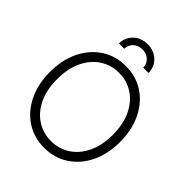

<svg xmlns="http://www.w3.org/2000/svg" viewBox="-257 -1085 1242 1242"><g transform="rotate(45 364.0 -464.0)"><path d="M363.8 10.3Q269.5 10.3 197.3 -37.4Q125 -85 84 -169.4Q43 -253.9 43 -363.3Q43 -473.6 84 -558.1Q125 -642.6 197.3 -690.2Q269.5 -737.8 363.8 -737.8Q458 -737.8 530.3 -690.2Q602.5 -642.6 643.6 -558.1Q684.6 -473.6 684.6 -363.3Q684.6 -253.4 643.6 -169.2Q602.5 -85 530.3 -37.4Q458 10.3 363.8 10.3ZM363.8 -51.8Q435.5 -51.8 493.2 -88.9Q550.8 -126 584.7 -195.8Q618.7 -265.6 618.7 -363.3Q618.7 -461.4 584.7 -531.2Q550.8 -601.1 493.2 -638.4Q435.5 -675.8 363.8 -675.8Q292.5 -675.8 234.6 -638.7Q176.8 -601.6 142.8 -531.5Q108.9 -461.4 108.9 -363.3Q108.9 -266.1 142.6 -196.3Q176.3 -126.5 234.1 -89.1Q292 -51.8 363.8 -51.8ZM363.8 -937.5Q422.9 -937.5 460.9 -900.4Q499 -863.3 499 -809.6H450.2Q450.2 -844.2 425.5 -867.2Q400.9 -890.1 363.8 -890.1Q326.7 -890.1 302 -867.2Q277.3 -844.2 277.3 -809.6H228.5Q228.5 -863.3 266.6 -900.4Q304.7 -937.5 363.8 -937.5Z"/></g></svg>

Font: Inter Display Light
Style: Regular
Weight: 300
Designer: Rasmus Andersson
Foundry: rsms
Version: Version 4.000;git-a52131595